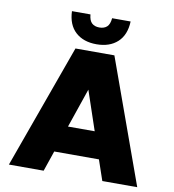

<svg xmlns="http://www.w3.org/2000/svg" viewBox="-97 -999 982 1083"><g transform="rotate(10 394.5 -457.0)"><path d="M27 0 283 -710H506L762 0H562L522 -117H266L226 0ZM318 -269H471L395 -494ZM395 -754Q320 -754 275 -795Q230 -836 227 -914H333Q336 -879 352 -864.5Q368 -850 395 -850Q422 -850 438 -864.5Q454 -879 457 -914H563Q560 -836 515 -795Q470 -754 395 -754Z"/></g></svg>

Font: Geist Black
Style: Regular
Weight: 400
Designer: Basement.studio, Andrés Briganti, Mateo Zaragoza
Foundry: Basement.studio, Vercel, Andrés Briganti, Guido Ferreyra, Mateo Zaragoza
Version: Version 1.401